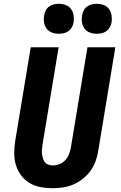

<svg xmlns="http://www.w3.org/2000/svg" viewBox="-20 -984 640 1012"><path d="M256 8Q224 8 192.5 2Q161 -4 135 -20Q109 -36 91 -60Q73 -84 64 -113.5Q55 -143 55 -175.5Q55 -208 60 -240L142 -735H289L204 -221Q202 -208 201 -196Q200 -184 201.5 -172Q203 -160 206.5 -149Q210 -138 217 -129Q224 -120 235.5 -116Q247 -112 259 -112Q277 -112 295 -119.5Q313 -127 325.5 -141.5Q338 -156 344.5 -173.5Q351 -191 354 -209L441 -735H588L498 -190Q494 -162 484 -135Q474 -108 457 -84Q440 -60 416.5 -41.5Q393 -23 366 -11.5Q339 0 311.5 4Q284 8 256 8ZM490 -806Q471 -806 453.5 -812.5Q436 -819 425.5 -833.5Q415 -848 412 -866.5Q409 -885 413 -904Q415 -917 421.5 -929.5Q428 -942 439.5 -950Q451 -958 464 -961Q477 -964 490 -964Q509 -964 526.5 -957.5Q544 -951 554.5 -936.5Q565 -922 568 -903.5Q571 -885 568 -866Q566 -853 559 -840.5Q552 -828 541 -820Q530 -812 516.5 -809Q503 -806 490 -806ZM290 -806Q271 -806 253.5 -812.5Q236 -819 225.5 -833.5Q215 -848 212 -866.5Q209 -885 213 -904Q215 -917 221.5 -929.5Q228 -942 239.5 -950Q251 -958 264 -961Q277 -964 290 -964Q309 -964 326.5 -957.5Q344 -951 354.5 -936.5Q365 -922 368 -903.5Q371 -885 368 -866Q366 -853 359 -840.5Q352 -828 341 -820Q330 -812 316.5 -809Q303 -806 290 -806Z"/></svg>

Font: Iosevka Curly HvExObl
Style: Regular
Weight: 900
Width: 7
Italic angle: -9°
Monospace: yes
Designer: Belleve Invis
Foundry: Belleve Invis
Version: Version 11.1.0; ttfautohint (v1.8.3)